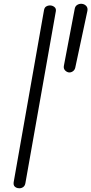

<svg xmlns="http://www.w3.org/2000/svg" viewBox="-20 -1008 489 1028"><path d="M84 0Q74.5 0 66.8 -3.5Q59 -7 55.2 -14Q51.5 -21 53 -31.5L215.5 -953Q218 -967.5 227 -973.2Q236 -979 247 -979Q260.5 -979 271 -970.8Q281.5 -962.5 279 -948L116 -27.5Q113.5 -13 104.2 -6.5Q95 0 84 0ZM347 -620.5Q335.5 -623 327.5 -632.2Q319.5 -641.5 322 -655.5L380 -960.5Q382.5 -975.5 394.2 -982.2Q406 -989 418.5 -987.5Q432.5 -986 441.8 -976Q451 -966 448 -950L383 -646Q380 -632.5 369 -625.5Q358 -618.5 347 -620.5Z"/></svg>

Font: Edu QLD Hand
Style: Regular
Weight: 400
Designer: Tina and Corey Anderson, Eben Sorkin
Foundry: Sorkin Type Co.
Version: Version 2.000